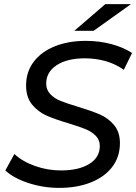

<svg xmlns="http://www.w3.org/2000/svg" viewBox="-20 -907 663 935"><path d="M6 -77 50 -157Q90 -120 151 -98.5Q212 -77 277 -77Q363 -77 414.5 -108.5Q466 -140 466 -196Q466 -226 446 -246Q426 -266 397 -278Q368 -290 315 -306Q248 -326 207 -344Q166 -362 136.5 -397.5Q107 -433 107 -491Q107 -557 144 -606Q181 -655 247 -681.5Q313 -708 398 -708Q463 -708 521.5 -692.5Q580 -677 623 -649L583 -567Q544 -595 495.5 -609Q447 -623 393 -623Q307 -623 256 -589.5Q205 -556 205 -500Q205 -469 225.5 -448Q246 -427 276.5 -415Q307 -403 360 -387Q426 -367 466.5 -349.5Q507 -332 535.5 -298Q564 -264 564 -210Q564 -143 526.5 -94Q489 -45 422 -18.5Q355 8 268 8Q190 8 117.5 -16Q45 -40 6 -77ZM493 -887H618L436 -757H342Z"/></svg>

Font: Montserrat Alternates Medium
Style: Italic
Weight: 500
Italic angle: -11.3°
Designer: Julieta Ulanovsky
Foundry: Julieta Ulanovsky
Version: Version 7.200